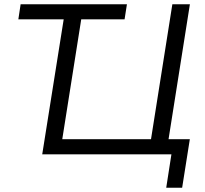

<svg xmlns="http://www.w3.org/2000/svg" viewBox="-20 -725 962 902"><path d="M760.9 157 785.3 0H178.4L279.2 -634.1H66.2L76.9 -705H576.3L565.2 -634.1H361.6L272.5 -70.9H689.4L789.7 -705H872.1L771.8 -70.9H871.8L835.7 157Z"/></svg>

Font: Nunito Sans 12pt ExtraLight
Style: Italic
Weight: 200
Italic angle: -9°
Designer: Vernon Adams
Foundry: Vernon Adams
Version: Version 3.101;gftools[0.9.27]